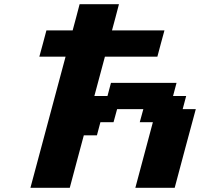

<svg xmlns="http://www.w3.org/2000/svg" viewBox="-20 -895 977 915"><path d="M625 0H812.5Q829.1 -62.5 862.5 -187.5Q896 -312.5 913.1 -375H850.6L867.2 -437.5H804.7L821.3 -500H508.8L492.2 -437.5H429.7L480 -625H730Q735.4 -645.5 746.6 -687.3Q757.8 -729 763.7 -750H513.7Q519.5 -771 530.5 -812.5Q541.5 -854 546.9 -875H359.4Q354 -854 343 -812.5Q332 -771 326.2 -750H201.2Q195.8 -729.5 184.6 -687.7Q173.3 -646 167.5 -625H292.5Q264.6 -520.5 208.7 -312.3Q152.8 -104 125 0H312.5Q323.7 -42 345.9 -125.2Q368.2 -208.5 379.4 -250H441.9L458.5 -312.5H521L538.1 -375H663.1L646 -312.5H708.5Z"/></svg>

Font: Faithful 32x
Style: SemiboldOblique
Weight: 400
Foundry: Faithful Resource Pack
Version: Version 1.0; January 27, 2023